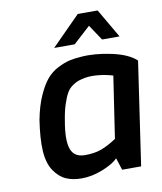

<svg xmlns="http://www.w3.org/2000/svg" viewBox="-83 -803 738 876"><g transform="rotate(-10 285.5 -365.0)"><path d="M204 -602 337 -736H429L507 -602H426L378 -674L299 -602ZM81 -290Q93 -353 113.5 -399Q134 -445 156 -471Q178 -497 208.5 -512.5Q239 -528 263 -533.5Q287 -539 319 -541Q382 -546 458.5 -529.5Q535 -513 571 -479L501 -1H413L395 -57Q373 -34 323 -14Q273 6 225 6Q183 6 152 -8Q121 -22 98 -56.5Q75 -91 71.5 -148Q68 -205 81 -290ZM194 -264Q179 -178 193.5 -137Q208 -96 258 -96Q303 -96 335 -108Q367 -120 405 -145L448 -431Q416 -441 380 -444.5Q344 -448 318 -443Q298 -439 286.5 -435Q275 -431 259 -420Q243 -409 232.5 -391Q222 -373 211.5 -341Q201 -309 194 -264Z"/></g></svg>

Font: Exo
Style: DemiBoldItalic
Weight: 600
Designer: Natanael Gama
Version: Version 1